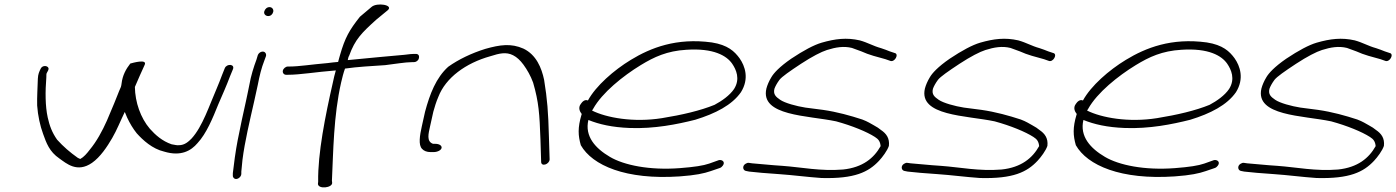

<svg xmlns="http://www.w3.org/2000/svg" viewBox="-20 -740 6087 837"><path d="M145 -397C144 -360 141 -318 142 -280C145 -236 155 -191 168 -156C182 -117 195 -79 239 -49C269 -28 316 15 381 -30C417 -55 447 -100 469 -138C490 -174 505 -213 524 -252L534 -228C546 -202 560 -179 576 -159C603 -129 644 -91 696 -79C769 -57 813 -83 841 -116C880 -158 907 -224 932 -286C950 -328 967 -365 983 -408L995 -437C1006 -461 969 -464 960 -443L948 -413C941 -394 933 -374 925 -355C893 -282 863 -188 815 -136C803 -124 786 -107 760 -107C754 -106 743 -108 728 -111C687 -125 657 -152 633 -179C593 -226 569 -294 568 -361C582 -395 599 -431 611 -458C622 -484 559 -466 548 -463C529 -439 514 -411 510 -376C510 -371 508 -366 507 -361C496 -337 488 -313 478 -290L446 -214C426 -169 401 -123 371 -87C359 -71 345 -55 330 -47C326 -48 324 -50 319 -52C285 -76 256 -101 229 -131C207 -162 196 -192 188 -228C177 -278 177 -341 182 -403C182 -413 182 -419 184 -422C187 -428 194 -437 191 -444C186 -455 164 -456 157 -440C151 -427 146 -418 145 -397Z M1132 -690C1129 -679 1138 -670 1149 -670C1160 -670 1168 -677 1171 -688C1174 -699 1166 -709 1155 -709C1144 -709 1135 -701 1132 -690ZM1067 -370C1062 -347 1058 -324 1052 -298C1046 -272 1040 -245 1034 -216L1016 -128C1008 -88 998 -15 995 15V26C995 31 997 34 1000 37C1011 47 1032 33 1032 18V8C1033 1 1034 -16 1037 -43C1047 -123 1069 -214 1088 -298C1094 -324 1099 -348 1104 -371C1111 -408 1120 -445 1132 -475L1139 -494C1141 -499 1140 -504 1138 -508C1131 -521 1110 -515 1104 -500L1098 -480C1086 -448 1074 -410 1067 -370Z M1213 -432C1211 -422 1218 -414 1227 -414H1235C1289 -414 1355 -426 1444 -433C1439 -416 1435 -399 1431 -380C1398 -235 1365 -71 1367 52L1366 62C1368 86 1429 79 1428 57L1427 47C1433 -78 1434 -235 1467 -380C1472 -401 1477 -422 1484 -441C1539 -449 1600 -452 1659 -456C1701 -461 1747 -469 1775 -469H1784C1794 -469 1804 -476 1806 -486C1809 -497 1804 -505 1793 -505H1784C1778 -505 1764 -504 1742 -501C1697 -497 1586 -487 1496 -478C1498 -485 1498 -491 1502 -497C1528 -569 1557 -597 1620 -654L1671 -696C1696 -719 1623 -730 1600 -710L1549 -667C1503 -609 1484 -576 1462 -499C1459 -490 1457 -480 1454 -470C1440 -469 1424 -467 1408 -465C1337 -459 1284 -450 1242 -450H1235C1225 -450 1215 -441 1213 -432Z M1819 -190C1810 -150 1803 -108 1820 -91C1828 -82 1841 -77 1857 -77H1870C1887 -77 1903 -85 1905 -95C1907 -105 1895 -113 1878 -113H1868C1838 -123 1848 -158 1855 -190L1869 -253C1875 -274 1881 -295 1891 -318C1923 -401 2010 -465 2118 -495C2156 -507 2186 -515 2217 -499C2233 -491 2248 -477 2262 -458C2278 -436 2293 -410 2304 -380C2329 -294 2332 -243 2336 -133L2339 -36C2338 -11 2375 -23 2376 -45L2373 -142C2370 -254 2366 -305 2352 -392C2341 -444 2318 -501 2262 -528C2208 -552 2160 -545 2096 -527C2035 -508 1979 -481 1934 -449C1881 -401 1854 -331 1833 -253Z M2512 -287C2499 -270 2508 -253 2516 -243L2515 -240C2498 -183 2500 -149 2512 -107C2562 -19 2708 45 2943 29C3013 24 3049 16 3078 6L3119 -8C3124 -10 3128 -14 3131 -18C3143 -34 3128 -45 3114 -42L3072 -27C3046 -18 3008 -12 2943 -7C2811 3 2700 -20 2639 -56C2576 -93 2528 -145 2545 -217C2592 -198 2648 -185 2726 -182C2832 -178 2932 -198 3011 -218C3099 -245 3171 -282 3210 -338C3247 -397 3228 -452 3204 -486C3182 -516 3153 -544 3083 -555C2929 -576 2817 -532 2730 -479C2656 -434 2578 -366 2543 -302C2529 -308 2518 -296 2512 -287ZM2561 -258 2566 -266C2605 -336 2696 -409 2773 -456C2832 -492 2888 -518 2972 -523C3091 -531 3148 -497 3172 -462C3189 -437 3208 -396 3180 -352C3161 -324 3127 -300 3095 -283C3034 -258 2953 -239 2866 -225C2741 -205 2623 -227 2561 -258Z M3230 -26C3215 -17 3218 2 3231 5L3246 8C3273 11 3324 16 3375 19C3435 23 3501 32 3561 36C3706 40 3766 10 3812 -39C3827 -55 3848 -83 3855 -104C3859 -138 3843 -158 3821 -173C3813 -180 3802 -187 3789 -194C3776 -201 3763 -210 3739 -219C3687 -236 3630 -252 3568 -261L3491 -271C3452 -277 3401 -291 3381 -305C3362 -318 3350 -329 3356 -353C3360 -364 3367 -377 3378 -392C3389 -406 3422 -429 3472 -462C3521 -494 3560 -514 3585 -522C3623 -534 3658 -540 3694 -531L3735 -516C3767 -501 3807 -491 3840 -482L3860 -475C3880 -466 3901 -505 3880 -509L3859 -516C3847 -521 3836 -525 3821 -530C3785 -540 3764 -554 3728 -564C3671 -577 3621 -571 3562 -554C3528 -544 3483 -520 3429 -484C3377 -448 3353 -421 3343 -404C3332 -386 3325 -369 3321 -354C3293 -234 3502 -237 3625 -211C3695 -192 3760 -165 3794 -143C3810 -133 3817 -123 3819 -103C3790 -51 3741 -10 3655 -1C3557 7 3474 -11 3391 -17C3341 -20 3289 -26 3259 -28L3245 -30C3240 -31 3235 -29 3230 -26Z M3921 -26C3906 -17 3909 2 3922 5L3937 8C3964 11 4015 16 4066 19C4126 23 4192 32 4252 36C4397 40 4457 10 4503 -39C4518 -55 4539 -83 4546 -104C4550 -138 4534 -158 4512 -173C4504 -180 4493 -187 4480 -194C4467 -201 4454 -210 4430 -219C4378 -236 4321 -252 4259 -261L4182 -271C4143 -277 4092 -291 4072 -305C4053 -318 4041 -329 4047 -353C4051 -364 4058 -377 4069 -392C4080 -406 4113 -429 4163 -462C4212 -494 4251 -514 4276 -522C4314 -534 4349 -540 4385 -531L4426 -516C4458 -501 4498 -491 4531 -482L4551 -475C4571 -466 4592 -505 4571 -509L4550 -516C4538 -521 4527 -525 4512 -530C4476 -540 4455 -554 4419 -564C4362 -577 4312 -571 4253 -554C4219 -544 4174 -520 4120 -484C4068 -448 4044 -421 4034 -404C4023 -386 4016 -369 4012 -354C3984 -234 4193 -237 4316 -211C4386 -192 4451 -165 4485 -143C4501 -133 4508 -123 4510 -103C4481 -51 4432 -10 4346 -1C4248 7 4165 -11 4082 -17C4032 -20 3980 -26 3950 -28L3936 -30C3931 -31 3926 -29 3921 -26Z M4670 -287C4657 -270 4666 -253 4674 -243L4673 -240C4656 -183 4658 -149 4670 -107C4720 -19 4866 45 5101 29C5171 24 5207 16 5236 6L5277 -8C5282 -10 5286 -14 5289 -18C5301 -34 5286 -45 5272 -42L5230 -27C5204 -18 5166 -12 5101 -7C4969 3 4858 -20 4797 -56C4734 -93 4686 -145 4703 -217C4750 -198 4806 -185 4884 -182C4990 -178 5090 -198 5169 -218C5257 -245 5329 -282 5368 -338C5405 -397 5386 -452 5362 -486C5340 -516 5311 -544 5241 -555C5087 -576 4975 -532 4888 -479C4814 -434 4736 -366 4701 -302C4687 -308 4676 -296 4670 -287ZM4719 -258 4724 -266C4763 -336 4854 -409 4931 -456C4990 -492 5046 -518 5130 -523C5249 -531 5306 -497 5330 -462C5347 -437 5366 -396 5338 -352C5319 -324 5285 -300 5253 -283C5192 -258 5111 -239 5024 -225C4899 -205 4781 -227 4719 -258Z M5388 -26C5373 -17 5376 2 5389 5L5404 8C5431 11 5482 16 5533 19C5593 23 5659 32 5719 36C5864 40 5924 10 5970 -39C5985 -55 6006 -83 6013 -104C6017 -138 6001 -158 5979 -173C5971 -180 5960 -187 5947 -194C5934 -201 5921 -210 5897 -219C5845 -236 5788 -252 5726 -261L5649 -271C5610 -277 5559 -291 5539 -305C5520 -318 5508 -329 5514 -353C5518 -364 5525 -377 5536 -392C5547 -406 5580 -429 5630 -462C5679 -494 5718 -514 5743 -522C5781 -534 5816 -540 5852 -531L5893 -516C5925 -501 5965 -491 5998 -482L6018 -475C6038 -466 6059 -505 6038 -509L6017 -516C6005 -521 5994 -525 5979 -530C5943 -540 5922 -554 5886 -564C5829 -577 5779 -571 5720 -554C5686 -544 5641 -520 5587 -484C5535 -448 5511 -421 5501 -404C5490 -386 5483 -369 5479 -354C5451 -234 5660 -237 5783 -211C5853 -192 5918 -165 5952 -143C5968 -133 5975 -123 5977 -103C5948 -51 5899 -10 5813 -1C5715 7 5632 -11 5549 -17C5499 -20 5447 -26 5417 -28L5403 -30C5398 -31 5393 -29 5388 -26Z"/></svg>

Font: Stray Cat
Style: SuExtObl
Weight: 400
Version: Version 1.0